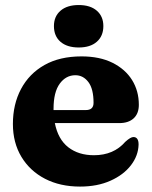

<svg xmlns="http://www.w3.org/2000/svg" viewBox="-20 -710 588 744"><path d="M518 -304Q518 -270 498 -251.5Q478 -233 442 -233H192.5Q205 -170 244.8 -139.2Q284.5 -108.5 344 -108.5Q420.5 -108.5 465.5 -160.5Q486.5 -179.5 497.5 -179Q517 -178.5 517 -150Q516 -107 487.5 -69.8Q459 -32.5 408.2 -9.8Q357.5 13 290 13Q213 13 154.5 -17.2Q96 -47.5 63 -102.2Q30 -157 30 -229.5Q30 -306 61.5 -365.2Q93 -424.5 152.2 -458Q211.5 -491.5 296 -491.5Q366 -491.5 415.8 -466.8Q465.5 -442 491.8 -399.8Q518 -357.5 518 -304ZM187.5 -288.5Q187.5 -286 187.5 -283.5H312.5Q342.5 -283.5 342.5 -311.5Q342.5 -365.5 322.5 -392Q302.5 -418.5 272 -418.5Q235.5 -418.5 211.5 -385.8Q187.5 -353 187.5 -288.5ZM285 -526Q240 -526 214.5 -548Q189 -570 189 -609Q189 -646.5 214.5 -668.5Q240 -690.5 285 -690.5Q330 -690.5 355.2 -668.5Q380.5 -646.5 380.5 -609Q380.5 -570.5 355.2 -548.2Q330 -526 285 -526Z"/></svg>

Font: Fraunces 9pt S050
Style: Bold
Weight: 700
Version: Version 1.000; ttfautohint (v1.8.3)